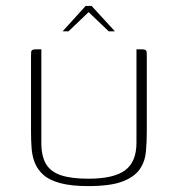

<svg xmlns="http://www.w3.org/2000/svg" viewBox="-20 -627 602 650"><path d="M477 -182Q477 -147 474 -113.5Q471 -80 453 -54Q435 -28 394.5 -12.5Q354 3 278 3Q221 3 184 -7Q147 -17 127 -35Q107 -53 98 -75.5Q89 -98 87 -125Q85 -152 85 -179V-436Q85 -446 85.5 -451Q86 -456 90 -458Q94 -460 101 -460H120V-143Q120 -98 136 -71.5Q152 -45 187 -33.5Q222 -22 279 -22Q365 -22 403.5 -50.5Q442 -79 442 -144V-460H460Q468 -460 472 -458Q476 -456 476.5 -451Q477 -446 477 -436ZM192 -521 270 -607H290L369 -521H348L280 -586L212 -521Z"/></svg>

Font: Genos ExtraLight
Style: Regular
Weight: 250
Designer: Robert E. Leuschke
Foundry: Robert E. Leuschke
Version: Version 1.010